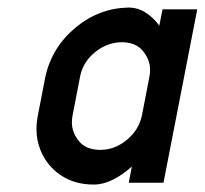

<svg xmlns="http://www.w3.org/2000/svg" viewBox="-20 -494 553 519"><path d="M383.8 -286.1Q385.7 -295.9 385.7 -305.2Q385.7 -332 366.5 -356Q347.2 -379.9 308.1 -379.9Q268.1 -378.9 235.8 -352.1Q203.6 -325.2 196.3 -286.1L176.3 -182.6Q174.3 -172.4 174.3 -163.1Q174.3 -136.2 193.4 -112.5Q212.4 -88.9 251.5 -88.9Q290.5 -88.9 323.2 -116.2Q356 -143.6 363.8 -182.6ZM419.4 -468.8H513.2L421.9 0H328.1L336.4 -43.9Q311.5 -21.5 285.2 -8.3Q258.8 4.9 233.4 4.9Q181.6 4.9 144 -20.5Q106.4 -45.9 89.4 -88.4Q78.6 -114.7 78.6 -145Q78.6 -163.1 82.5 -182.6L102.5 -286.1Q120.1 -365.7 183.3 -418.7Q246.6 -471.7 326.7 -473.6Q352.1 -473.6 373 -460.4Q394 -447.3 410.6 -424.8Z"/></svg>

Font: Lambda
Style: Italic
Weight: 400
Italic angle: -11°
Designer: GGBotNet
Version: 0.22